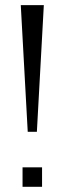

<svg xmlns="http://www.w3.org/2000/svg" viewBox="-20 -720 249 740"><path d="M122.1 -211.9H86.9L60.1 -700.2H148.9ZM66.9 0V-75.2H142.1V0Z"/></svg>

Font: Abel
Style: Regular
Weight: 400
Designer: Matthew Desmond
Foundry: Matthew Desmond
Version: Version 1.003